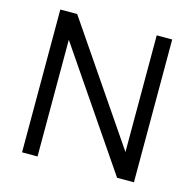

<svg xmlns="http://www.w3.org/2000/svg" viewBox="-105 -827 946 935"><g transform="rotate(15 368.0 -360.0)"><path d="M86 0V-720H171L584 -114L572 -112V-720H650V0H565L152 -606L164 -608V0Z"/></g></svg>

Font: Instrument Sans
Style: Regular
Weight: 400
Designer: Rodrigo Fuenzalida
Foundry: fragTYPE
Version: Version 1.000;gftools[0.9.28]